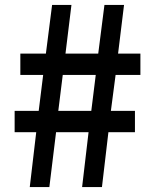

<svg xmlns="http://www.w3.org/2000/svg" viewBox="-20 -754 620 774"><path d="M100 0 126 -221H39V-307H136L154 -452H62V-538H165L190 -734H268L244 -538H376L401 -734H480L456 -538H546V-452H446L427 -307H524V-221H417L391 0H311L337 -221H206L179 0ZM215 -307H348L366 -452H233Z"/></svg>

Font: Noto Sans SC Thin SemiBold
Style: Regular
Weight: 600
Version: Version 2.004-H2;hotconv 1.0.118;makeotfexe 2.5.65603